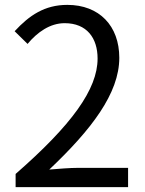

<svg xmlns="http://www.w3.org/2000/svg" viewBox="-20 -767 595 787"><path d="M44 0H505V-79H302C265 -79 220 -75 182 -72C354 -235 469 -384 469 -530C469 -661 387 -747 256 -747C163 -747 100 -704 40 -639L93 -587C133 -635 185 -672 245 -672C336 -672 380 -611 380 -527C380 -401 274 -255 44 -54Z"/></svg>

Font: Kinto Sans
Style: Regular
Weight: 400
Designer: Authors: Ryoko NISHIZUKA  (kana & ideographs); Paul D. Hunt (Latin, Greek & Cyrillic); Wenlong ZHANG  (bopomofo); Sandol
Foundry: Adobe Systems Incorporated, ookami Inc.
Version: Version 0.001